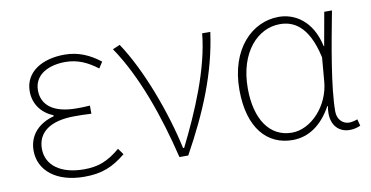

<svg xmlns="http://www.w3.org/2000/svg" viewBox="-59 -693 1659 858"><g transform="rotate(-10 770.0 -263.5)"><path d="M263 13C342 13 392 -7 452 -56L432 -84C376 -37 332 -20 267 -20C163 -20 97 -67 97 -143C97 -217 155 -261 266 -261C291 -261 311 -261 342 -259V-296C315 -294 302 -294 282 -294C170 -294 125 -341 125 -403C125 -474 190 -507 267 -507C322 -507 366 -487 412 -452L430 -480C384 -516 333 -540 269 -540C169 -540 88 -494 88 -405C88 -350 119 -304 174 -282V-277C116 -262 59 -220 59 -141C59 -51 136 13 263 13Z M696 0H736C835 -179 904 -345 929 -527H892C877 -368 798 -185 724 -37H719C683 -204 606 -412 520 -540L487 -526C582 -387 650 -191 696 0Z M1208 13C1281 13 1342 -29 1386 -109H1389C1374 -29 1414 13 1467 13C1490 13 1505 7 1516 2L1508 -28C1498 -24 1483 -20 1470 -20C1441 -20 1417 -44 1417 -79C1417 -188 1452 -375 1481 -527H1446L1419 -376H1417C1391 -496 1312 -540 1241 -540C1120 -540 1012 -434 1012 -249C1012 -74 1094 13 1208 13ZM1211 -20C1109 -20 1050 -110 1050 -249C1050 -414 1141 -507 1240 -507C1293 -507 1367 -485 1401 -328L1392 -222C1384 -112 1298 -20 1211 -20Z"/></g></svg>

Font: Source Han Sans JP ExtraLight
Style: Regular
Weight: 250
Designer: Ryoko NISHIZUKA 西塚涼子 (kana, bopomofo & ideographs); Paul D. Hunt (Latin, Greek & Cyrillic); Sandoll Communications 산돌커뮤니
Foundry: Adobe
Version: Version 2.001;hotconv 1.0.107;makeotfexe 2.5.65593